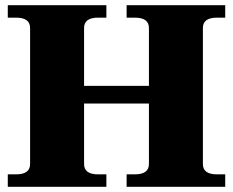

<svg xmlns="http://www.w3.org/2000/svg" viewBox="-20 -720 898 740"><path d="M762 -612V-88Q762 -48 816 -48H848V0H468V-48H500Q554 -48 554 -88V-321H304V-88Q304 -48 358 -48H390V0H10V-48H42Q96 -48 96 -88V-612Q96 -652 42 -652H10V-700H390V-652H358Q304 -652 304 -612V-389H554V-612Q554 -652 500 -652H468V-700H848V-652H816Q762 -652 762 -612Z"/></svg>

Font: Taviraj Black
Style: Regular
Weight: 900
Designer: Katatrad Team
Foundry: CadsonDemak
Version: Version 1.030